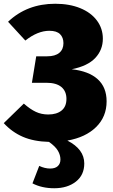

<svg xmlns="http://www.w3.org/2000/svg" viewBox="-30 -736 603 1023"><path d="M329 13Q419 59 419 135Q419 197 374 232Q329 267 259 267Q193 267 143 241L179 148Q209 162 237 162Q264 162 278 149Q292 136 292 114Q292 90 278.5 67Q265 44 231 20Q150 18 92 -7Q34 -32 -10 -80L97 -184Q131 -154 161 -140Q191 -126 227 -126Q272 -126 298 -147Q324 -168 324 -209Q324 -250 297 -272.5Q270 -295 217 -295H140L163 -436H221Q264 -436 286 -454.5Q308 -473 308 -506Q308 -536 290 -554Q272 -572 233 -572Q171 -572 105 -520L13 -620Q114 -716 264 -716Q340 -716 397.5 -692.5Q455 -669 486.5 -626.5Q518 -584 518 -530Q518 -470 477.5 -427Q437 -384 352 -367Q443 -357 490.5 -314Q538 -271 538 -196Q538 -114 482 -59Q426 -4 329 13Z"/></svg>

Font: Fira Sans Black
Style: Regular
Weight: 900
Designer: Carrois Corporate & Edenspiekermann AG
Foundry: Carrois Corporate GbR & Edenspiekermann AG
Version: Version 4.203